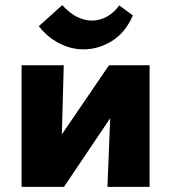

<svg xmlns="http://www.w3.org/2000/svg" viewBox="-20 -727 666 747"><path d="M173 0 179 -143 404 -473H484V-379L229 0ZM64 0V-473H228L215 0ZM398 0 417 -473H562V0ZM305 -535Q256 -535 210.5 -558.5Q165 -582 131 -625L222 -707Q252 -675 280.5 -661Q309 -647 338 -647Q367 -647 394.5 -661.5Q422 -676 444 -706L497 -667Q468 -600 415.5 -567.5Q363 -535 305 -535Z"/></svg>

Font: Ysabeau SC Black
Style: Regular
Weight: 900
Designer: Christian Thalmann (Catharsis Fonts)
Version: Version 2.001;gftools[0.9.30]; featfreeze: smcp